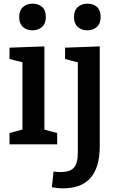

<svg xmlns="http://www.w3.org/2000/svg" viewBox="-20 -790 641 1051"><path d="M223 -72 213 -83 293 -62V0H32V-62L112 -83L103 -72V-456L111 -447L32 -467V-529L223 -536ZM158 -624Q125 -624 105 -643Q85 -662 85 -696Q85 -733 106 -751.5Q127 -770 159 -770Q190 -770 210.5 -752Q231 -734 231 -697Q231 -661 210 -642.5Q189 -624 158 -624ZM325 241Q310 241 295.5 239.5Q281 238 264 235L273 149Q284 150 293.5 151Q303 152 311 152Q362 152 384 128.5Q406 105 406 47V-460L419 -445L336 -467V-529L526 -536V10Q526 71 512.5 114.5Q499 158 473.5 186Q448 214 410.5 227.5Q373 241 325 241ZM458 -624Q425 -624 405 -643Q385 -662 385 -696Q385 -733 406 -751.5Q427 -770 459 -770Q490 -770 510.5 -752Q531 -734 531 -697Q531 -661 510 -642.5Q489 -624 458 -624Z"/></svg>

Font: Bitter Thin SemiBold
Style: Regular
Weight: 600
Version: Version 2.002